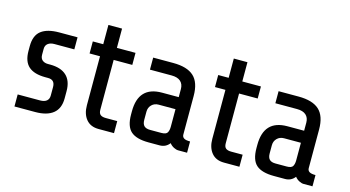

<svg xmlns="http://www.w3.org/2000/svg" viewBox="-71 -888 2104 1155"><g transform="rotate(15 980.5 -310.0)"><path d="M194 0H65V-75H204Q231 -75 245 -86.5Q259 -98 259 -120V-173Q259 -218 216 -218H199Q129 -218 94.5 -248.5Q60 -279 60 -345V-374Q60 -441 98 -470.5Q136 -500 210 -500H324V-425H200Q175 -425 160 -413.5Q145 -402 145 -380V-344Q145 -321 158.5 -310Q172 -299 193 -299H207Q274 -299 309 -266.5Q344 -234 344 -170V-125Q344 -62 305.5 -31Q267 0 194 0Z M484 -120V-425H419V-500H484V-620H569V-500H685V-425H569V-115Q569 -93 580 -84Q591 -75 614 -75H685V0H589Q538 0 511 -33Q484 -66 484 -120Z M1030 -30Q1007 0 969 0H900Q824 0 789.5 -30.5Q755 -61 755 -135V-155Q755 -310 901 -310H1005V-360Q1005 -391 986 -408Q967 -425 930 -425H795V-500H920Q1007 -500 1048.5 -462Q1090 -424 1090 -340V-100Q1090 -85 1101.5 -77.5Q1113 -70 1140 -70V0H1085Q1072 0 1056.5 -8Q1041 -16 1030 -30ZM1005 -125V-235H900Q874 -235 857 -218Q840 -201 840 -175V-125Q840 -99 852 -87Q864 -75 890 -75H959Q989 -75 997 -89Q1005 -103 1005 -125Z M1265 -120V-425H1200V-500H1265V-620H1350V-500H1466V-425H1350V-115Q1350 -93 1361 -84Q1372 -75 1395 -75H1466V0H1370Q1319 0 1292 -33Q1265 -66 1265 -120Z M1811 -30Q1788 0 1750 0H1681Q1605 0 1570.5 -30.5Q1536 -61 1536 -135V-155Q1536 -310 1682 -310H1786V-360Q1786 -391 1767 -408Q1748 -425 1711 -425H1576V-500H1701Q1788 -500 1829.5 -462Q1871 -424 1871 -340V-100Q1871 -85 1882.5 -77.5Q1894 -70 1921 -70V0H1866Q1853 0 1837.5 -8Q1822 -16 1811 -30ZM1786 -125V-235H1681Q1655 -235 1638 -218Q1621 -201 1621 -175V-125Q1621 -99 1633 -87Q1645 -75 1671 -75H1740Q1770 -75 1778 -89Q1786 -103 1786 -125Z"/></g></svg>

Font: Share Tech
Style: Regular
Weight: 400
Designer: Ralph du Carrois
Foundry: Carrois Type Design
Version: Version 1.100